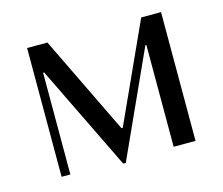

<svg xmlns="http://www.w3.org/2000/svg" viewBox="-79 -604 838 720"><g transform="rotate(-15 340.0 -244.0)"><path d="M159 -500 344 -118H349L523 -500H600V0H515V-395H511L326 12H316L118 -395H114V0H80V-500Z"/></g></svg>

Font: Tenor Sans
Style: Regular
Weight: 400
Designer: Denis Masharov
Foundry: Denis Masharov
Version: Version 1.1